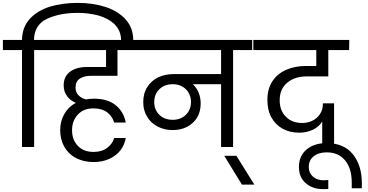

<svg xmlns="http://www.w3.org/2000/svg" viewBox="-47 -1016 2541 1327"><path d="M490 -996C490 -996 490 -996 490 -996C419 -996 355 -987 298 -970C241 -952 194 -924 159 -886C124 -847 106 -799 105 -740C105 -740 -27 -740 -27 -740C-27 -740 -27 -670 -27 -670C-27 -670 105 -670 105 -670C105 -670 105 0 105 0C105 0 189 0 189 0C189 0 189 -670 189 -670C189 -670 320 -670 320 -670C320 -670 320 -740 320 -740C320 -740 188 -740 188 -740C188 -740 188 -740 188 -740C189 -809 219 -858 278 -886C336 -913 407 -927 490 -927C490 -927 490 -927 490 -927C540 -927 588 -921 633 -909C678 -896 716 -876 746 -847C775 -818 790 -781 790 -736C790 -736 790 -720 790 -720C790 -720 874 -720 874 -720C874 -720 874 -737 874 -737C874 -737 874 -737 874 -737C874 -794 857 -842 822 -881C787 -920 740 -949 682 -968C623 -987 559 -996 490 -996Z M582 -492C582 -492 765 -492 765 -492C765 -492 765 -670 765 -670C765 -670 906 -670 906 -670C906 -670 906 -740 906 -740C906 -740 267 -740 267 -740C267 -740 267 -670 267 -670C267 -670 686 -670 686 -670C686 -670 686 -553 686 -553C686 -553 555 -553 555 -553C555 -553 555 -553 555 -553C506 -553 467 -542 438 -521C408 -499 393 -467 393 -426C393 -426 393 -426 393 -426C393 -397 401 -373 416 -352C431 -331 452 -316 477 -305C477 -305 477 -305 477 -305C443 -287 417 -262 398 -229C379 -196 369 -159 369 -117C369 -117 369 -117 369 -117C369 -75 378 -37 396 -4C414 29 441 56 476 75C511 94 552 104 600 104C600 104 600 104 600 104C642 104 679 96 711 81C742 66 768 46 787 21C806 -4 817 -32 822 -62C822 -62 742 -62 742 -62C742 -62 742 -62 742 -62C735 -36 719 -14 695 5C670 24 639 34 600 34C600 34 600 34 600 34C553 34 517 20 491 -8C464 -36 451 -72 451 -116C451 -116 451 -116 451 -116C451 -159 464 -195 491 -224C517 -253 553 -267 600 -267C600 -267 600 -267 600 -267C639 -267 671 -257 696 -238C720 -218 735 -195 742 -169C742 -169 822 -169 822 -169C822 -169 822 -169 822 -169C814 -216 792 -255 755 -287C718 -318 667 -334 602 -334C602 -334 602 -334 602 -334C583 -334 565 -332 546 -329C546 -329 546 -329 546 -329C524 -335 507 -345 494 -359C481 -373 475 -390 475 -411C475 -411 475 -411 475 -411C475 -439 485 -460 505 -473C525 -486 551 -492 582 -492Z M1696 -740C1696 -740 853 -740 853 -740C853 -740 853 -670 853 -670C853 -670 1481 -670 1481 -670C1481 -670 1481 -504 1481 -504C1481 -504 1153 -504 1153 -504C1153 -504 1153 -504 1153 -504C1113 -504 1077 -496 1046 -481C1014 -466 989 -443 971 -414C952 -385 943 -350 943 -310C943 -310 943 -310 943 -310C943 -271 952 -238 970 -209C987 -180 1012 -157 1043 -141C1074 -125 1108 -117 1146 -117C1146 -117 1146 -117 1146 -117C1183 -117 1216 -124 1245 -139C1274 -154 1298 -175 1315 -203C1332 -231 1340 -264 1340 -301C1340 -301 1340 -301 1340 -301C1340 -328 1335 -353 1326 -376C1316 -399 1303 -418 1286 -434C1286 -434 1481 -434 1481 -434C1481 -434 1481 0 1481 0C1481 0 1564 0 1564 0C1564 0 1564 -670 1564 -670C1564 -670 1696 -670 1696 -670C1696 -670 1696 -740 1696 -740ZM1147 -188C1147 -188 1147 -188 1147 -188C1109 -188 1078 -199 1055 -222C1031 -245 1019 -274 1019 -310C1019 -310 1019 -310 1019 -310C1019 -347 1031 -377 1055 -400C1079 -423 1110 -434 1147 -434C1147 -434 1147 -434 1147 -434C1184 -434 1214 -422 1238 -399C1261 -376 1273 -346 1273 -311C1273 -311 1273 -311 1273 -311C1273 -275 1261 -246 1238 -223C1214 -200 1184 -188 1147 -188Z M1711 260C1711 260 1587 61 1587 61C1587 61 1503 61 1503 61C1503 61 1625 260 1625 260C1625 260 1711 260 1711 260Z M2074 -488C2074 -488 2222 -488 2222 -488C2222 -488 2222 -670 2222 -670C2222 -670 2366 -670 2366 -670C2366 -670 2367 -740 2367 -740C2367 -740 1704 -740 1704 -740C1704 -740 1704 -670 1704 -670C1704 -670 2139 -670 2139 -670C2139 -670 2139 -560 2139 -560C2139 -560 2067 -560 2067 -560C2067 -560 2067 -560 2067 -560C2017 -560 1972 -551 1932 -534C1891 -516 1859 -490 1836 -455C1813 -420 1801 -377 1801 -326C1801 -326 1801 -326 1801 -326C1801 -279 1810 -238 1829 -204C1848 -170 1874 -144 1907 -126C1940 -108 1978 -99 2021 -99C2021 -99 2021 -99 2021 -99C2056 -99 2088 -106 2117 -120C2145 -134 2166 -153 2180 -176C2180 -176 2180 16 2180 16C2180 16 2262 16 2262 16C2262 16 2262 -302 2262 -302C2262 -302 2185 -302 2185 -302C2185 -302 2185 -302 2185 -302C2185 -272 2178 -247 2164 -227C2150 -206 2132 -191 2111 -181C2089 -171 2066 -166 2043 -166C2043 -166 2043 -166 2043 -166C1995 -166 1957 -180 1929 -209C1900 -238 1886 -276 1886 -323C1886 -323 1886 -323 1886 -323C1886 -376 1904 -416 1939 -445C1974 -474 2019 -488 2074 -488Z M2222 290C2222 290 2222 228 2222 228C2222 228 2222 228 2222 228C2206 229 2195 230 2189 230C2189 230 2189 230 2189 230C2160 230 2135 222 2116 205C2097 188 2087 166 2087 138C2087 138 2087 138 2087 138C2087 107 2098 83 2121 64C2144 46 2174 37 2211 37C2211 37 2211 37 2211 37C2264 37 2306 55 2337 91C2368 128 2384 179 2384 244C2384 244 2384 285 2384 285C2384 285 2453 285 2453 285C2453 285 2453 285 2453 285C2454 278 2454 267 2454 252C2454 252 2454 252 2454 252C2454 168 2433 100 2391 49C2349 -2 2289 -27 2210 -27C2210 -27 2210 -27 2210 -27C2153 -27 2107 -12 2072 17C2037 47 2019 87 2019 137C2019 137 2019 137 2019 137C2019 186 2035 223 2066 250C2097 277 2136 291 2184 291C2184 291 2184 291 2184 291C2201 291 2213 291 2222 290Z"/></svg>

Font: Girnar Poppins
Style: Regular
Weight: 500
Designer: Ninad Kale (Devanagari), Jonny Pinhorn (Latin)
Foundry: Indian Type Foundry
Version: ""